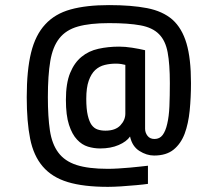

<svg xmlns="http://www.w3.org/2000/svg" viewBox="-20 -727 855 754"><path d="M730 -400.9Q730 -344.2 724.9 -292.7Q719.7 -241.2 705.1 -201.7Q689.9 -162.1 661.4 -139.2Q632.8 -116.2 585 -116.2Q555.7 -116.2 527.3 -134.3Q499 -152.3 490.7 -190.9Q477.1 -170.9 446 -157.5Q415 -144 373 -144Q349.1 -144 325.4 -151.1Q301.8 -158.2 282.7 -178.7Q263.2 -199.2 251 -236.6Q238.8 -273.9 238.8 -335Q238.8 -399.9 255.4 -440.4Q272 -481 300.3 -503.9Q328.1 -526.9 366.5 -535.4Q404.8 -543.9 447.8 -543.9Q471.2 -543.9 499 -539.6Q526.9 -535.2 549.8 -529.8V-221.2Q549.8 -206.1 559.3 -193.6Q568.8 -181.2 586.9 -181.2Q606.9 -181.2 618.7 -196.8Q630.4 -212.4 636.7 -240.7Q643.6 -269.5 645.3 -309.8Q647 -350.1 647 -400.9Q647 -475.1 638.4 -521.2Q629.9 -567.4 604.5 -592.8Q579.1 -618.7 532 -627.4Q484.9 -636.2 408.2 -636.2Q333 -636.2 285.9 -622.8Q238.8 -609.4 212.9 -576.2Q187 -543.5 177.5 -487.3Q168 -431.2 168 -345.2Q168 -268.1 176 -214.6Q184.1 -161.1 209 -127.9Q233.9 -94.2 280.5 -79.1Q327.1 -64 403.8 -64Q421.9 -64 445.1 -65.4Q468.3 -66.9 490.7 -68.8Q509.3 -70.3 530.3 -72.8Q551.3 -75.2 561 -76.2V-4.9Q543.9 -2.4 514.9 0.2Q485.8 2.9 455.6 4.9Q425.3 6.8 403.8 6.8Q308.1 6.8 246.1 -12Q184.1 -30.8 147.9 -73.2Q111.8 -115.2 98.4 -182.1Q85 -249 85 -345.2Q85 -451.2 102.1 -520.5Q119.1 -589.8 157.7 -631.3Q195.8 -672.9 257.3 -689.9Q318.8 -707 408.2 -707Q496.1 -707 557.6 -695.1Q619.1 -683.1 657.2 -649.9Q694.8 -616.2 712.4 -556.6Q730 -497.1 730 -400.9ZM472.2 -280.8V-472.2Q465.8 -474.1 455.8 -475.6Q445.8 -477.1 435.1 -477.1Q412.1 -477.1 391.1 -471.9Q370.1 -466.8 354 -452.1Q337.9 -437 328.4 -409.9Q318.8 -382.8 318.8 -338.9Q318.8 -298.8 324.7 -273.9Q330.6 -249 339.8 -236.3Q349.6 -223.1 363.3 -218.5Q377 -213.9 394 -213.9Q433.1 -213.9 452.6 -234.6Q472.2 -255.4 472.2 -280.8Z"/></svg>

Font: Moulpali
Style: Regular
Weight: 400
Designer: Danh Hong
Version: Version 8.002; ttfautohint (v1.8.3)